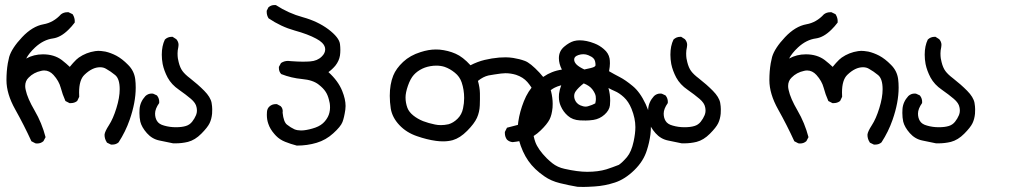

<svg xmlns="http://www.w3.org/2000/svg" viewBox="-20 -449 4040 755"><path d="M83 -218.8Q112.8 -235.4 148.9 -235.4Q192.9 -235.4 223.1 -212.9Q241.2 -198.7 254.4 -186Q256.8 -189 259.3 -191.9Q261.7 -194.8 263.9 -197.3Q266.1 -199.7 268.1 -202.1Q280.8 -216.3 290 -222.7Q318.8 -242.7 354.5 -248Q361.3 -249 366.2 -249Q371.1 -249 377.4 -248.5Q383.8 -248 394.5 -246.1Q416 -241.2 437.5 -230Q460.4 -217.8 483.4 -194.3Q507.3 -170.9 511.7 -138.2Q513.7 -122.6 513.7 -104.5Q513.7 -45.9 489.7 22.5Q473.6 68.8 446.3 110.8Q436.5 119.6 421.4 119.6Q419.4 119.6 416.5 119.6L400.4 111.8L399.9 110.4Q391.1 97.2 391.1 81.1V80.6Q392.1 68.4 408.4 43.2Q424.8 18.1 437.7 -23.7Q450.7 -65.4 450.7 -98.1Q450.7 -139.2 432.9 -153.8Q415 -168.5 397.5 -178.2Q387.2 -184.6 373.5 -184.6Q342.8 -184.6 312 -154.8Q291 -134.8 291 -85.4Q291 -78.1 291.5 -68.4L283.7 -52.2L282.7 -51.3Q272.5 -43.5 258.3 -43.5Q256.3 -43.5 253.4 -43.5L237.3 -51.8Q225.6 -78.1 218.8 -104.2Q211.9 -130.4 190.4 -154.3Q174.3 -171.9 153.8 -171.9Q148.4 -171.9 142.1 -170.4Q112.3 -164.1 92.8 -144Q79.1 -130.9 79.1 -110.8Q79.1 -103.5 81.1 -95.2Q87.9 -62.5 116.2 -14.2Q144.5 34.2 159.2 90.3L150.9 106Q140.6 115.2 126.5 115.2Q120.6 115.2 118.7 114.3L103.5 106.4Q74.2 42.5 39.8 -18.8Q5.4 -80.1 5.4 -133.8Q5.4 -168.9 10.7 -200.2Q13.2 -213.9 16.1 -225.1Q26.4 -259.8 66.9 -302.7Q107.4 -345.7 150.9 -353.5Q190.4 -360.4 219.7 -392.6Q230.5 -400.9 244.6 -400.9Q246.6 -400.9 249.5 -400.9L265.6 -393.1Q270.5 -385.3 272.2 -378.4Q273.9 -371.6 273.9 -367.7Q273.9 -363.8 273.9 -360.4Q261.7 -344.2 250 -333Q219.2 -302.2 188.5 -297.9Q150.9 -293 117.7 -262.2Q93.8 -239.7 83 -218.8Z M528.3 -4.9Q528.3 -12.2 528.8 -20Q530.8 -48.3 551.8 -71.3Q562.5 -81.1 576.2 -81.1Q581.5 -81.1 583.5 -80.1L597.2 -73.7Q602.5 -66.9 604.2 -60.8Q606 -54.7 606 -51Q606 -47.4 606 -43.9Q589.8 -21 589.8 -2.4Q589.8 14.2 597.2 26.4Q605 39.6 625.5 44.9Q647.5 51.3 671.4 51.3Q695.3 51.3 710.9 46.4Q725.6 42 735.4 29.8Q745.1 17.6 751 3.4Q754.4 -5.4 754.4 -13.2Q754.4 -21 752.9 -27.3Q750 -43.9 730.7 -60.3Q711.4 -76.7 683.6 -96.2Q654.3 -116.2 639.2 -144Q625 -170.9 619.6 -197.3Q616.2 -215.8 616.2 -233.9Q616.2 -268.6 628.4 -293.5Q639.6 -304.2 654.8 -304.2Q656.2 -304.2 658.7 -304.2L673.3 -294.9Q682.1 -284.7 682.1 -272.5Q682.1 -268.1 681.2 -263.7Q678.2 -250.5 678.2 -239.3Q678.2 -228 679.4 -219.7Q680.7 -211.4 682.6 -204.6Q688 -182.6 697.8 -169.4Q707.5 -156.2 727.5 -141.1Q758.8 -116.7 783.2 -92Q807.6 -67.4 812 -44.9Q814.5 -30.3 814.5 -19.5Q814.5 -8.8 814 -2Q812 19 804.2 35.4Q796.4 51.8 771.7 76.7Q747.1 101.6 719.2 108.9Q695.3 114.7 669.4 114.7Q662.1 114.7 661.1 114.7Q633.8 108.9 606.9 103.5Q578.1 97.7 557.6 74.5Q537.1 51.3 531.7 29.3Q528.3 13.7 528.3 -4.9Z M1029.3 2.4Q1029.3 -3.4 1029.8 -9.3Q1030.8 -22.5 1039.6 -30.3Q1049.8 -39.6 1064.5 -39.6Q1065.9 -39.6 1068.8 -39.6L1083.5 -31.7Q1088.9 -26.4 1090.3 -21Q1091.8 -15.6 1091.8 -12Q1091.8 -8.3 1091.3 -5.9Q1095.2 30.8 1108.4 41Q1123 52.7 1138.2 59.6Q1149.4 64 1163.6 64Q1168.5 64 1174.3 63.5Q1196.3 61 1220.2 52.7Q1243.7 44.4 1257.6 27.8Q1271.5 11.2 1275.4 -6.3Q1277.8 -16.6 1277.8 -26.1Q1277.8 -35.6 1276.6 -43.2Q1275.4 -50.8 1273.4 -57.1Q1268.6 -76.2 1260.3 -88.4Q1251.5 -102.1 1233.4 -116.2Q1210.9 -134.3 1168.2 -138.2Q1125.5 -142.1 1085.9 -157.7L1085 -158.7Q1076.7 -168 1076.7 -181.6Q1076.7 -183.1 1076.7 -186L1085 -201.2L1085.9 -201.7Q1097.7 -209.5 1112.8 -209.5Q1118.7 -209.5 1124.5 -208.5Q1151.9 -206.5 1169.9 -206.5Q1188 -206.5 1199.7 -207.5Q1228 -209.5 1245.1 -226.6Q1258.8 -239.7 1258.8 -254.9Q1258.8 -268.6 1246.6 -280.8Q1238.3 -289.1 1223.6 -296.9Q1191.4 -314.5 1138.4 -329.1Q1085.4 -343.8 1036.1 -377Q1028.8 -388.7 1028.8 -401.9Q1028.8 -403.8 1028.8 -406.7L1035.6 -420.4L1036.6 -420.9Q1045.9 -429.2 1059.6 -429.2Q1061 -429.2 1064.5 -429.2Q1114.7 -396.5 1170.9 -381.3Q1229 -365.2 1271 -334Q1313.5 -301.8 1316.9 -275.9Q1319.8 -252 1316.9 -231Q1313.5 -209.5 1298.8 -190.9Q1286.1 -175.8 1271.5 -165.5Q1310.1 -130.4 1325.7 -91.3Q1338.9 -58.6 1338.9 -32.2Q1338.9 -24.4 1337.9 -17.6Q1333.5 13.2 1326.7 30.8Q1319.8 48.8 1290.5 75.2Q1261.7 101.6 1225.1 112.5Q1188.5 123.5 1147.5 123.5H1147Q1122.6 117.2 1101.3 108.6Q1080.1 100.1 1065.4 85L1059.1 78.1Q1042 58.6 1035.2 38.1Q1029.3 22 1029.3 2.4Z M1965.3 74.7Q1965.3 72.8 1965.3 69.8L1973.6 53.2Q2003.4 45.4 2029.8 38.6Q2054.7 32.2 2074.7 8.3Q2090.8 -11.7 2090.8 -34.2Q2090.8 -38.1 2090.3 -42.5Q2086.4 -70.8 2078.6 -88.6Q2070.8 -106.4 2053.7 -126.5Q2037.1 -145.5 2009.3 -154.8Q1988.3 -161.1 1967.8 -161.1Q1954.1 -161.1 1924.3 -156.2Q1911.6 -154.3 1900.9 -152.3Q1879.9 -147.5 1859.4 -130.9Q1866.7 -105 1867.2 -82.5Q1867.7 -59.6 1866.7 -34.7Q1865.7 -8.3 1855.5 14.4Q1845.2 37.1 1817.1 65.4Q1789.1 93.8 1760.3 102.1Q1742.7 106.9 1722.2 106.9Q1709 106.9 1694.8 105Q1658.7 100.1 1619.6 86.4Q1578.1 72.3 1550.3 42.7Q1522.5 13.2 1516.6 -22Q1512.7 -47.4 1512.7 -72.3Q1512.7 -117.7 1526.4 -151.9Q1537.6 -179.7 1565.2 -205.6Q1592.8 -231.4 1633.8 -244.1Q1665.5 -254.4 1693.8 -254.4Q1701.2 -254.4 1708.5 -253.9Q1742.7 -250.5 1771.5 -237.8Q1799.8 -225.6 1830.1 -192.4Q1857.4 -206.5 1885.7 -213.4Q1914.1 -220.2 1943.4 -222.7Q1954.6 -223.6 1968.5 -223.6Q1982.4 -223.6 1998 -221.2Q2022.9 -217.3 2043.9 -209.5Q2065.4 -201.7 2101.6 -163.1Q2137.7 -124.5 2147 -89.8Q2153.3 -64 2153.3 -41Q2153.3 -33.2 2152.8 -25.9Q2149.9 3.4 2141.1 20.5Q2131.3 39.6 2105.7 64.2Q2080.1 88.9 2053.2 97.7Q2026.4 106.9 1996.1 109.9Q1982.9 108.9 1973.6 100.1Q1965.3 88.9 1965.3 74.7ZM1805.2 -63.5Q1805.2 -96.2 1795.4 -125Q1787.6 -147.9 1768.6 -163.1Q1749.5 -178.7 1728.5 -186Q1713.4 -190.9 1695.8 -190.9Q1690.4 -190.9 1684.1 -190.4Q1659.7 -188 1641.1 -179.2Q1620.6 -169.4 1607.2 -154.5Q1593.8 -139.6 1584.2 -112.1Q1574.7 -84.5 1574.7 -65.9Q1574.7 -44.9 1582 -24.9Q1588.4 -8.3 1605.2 5.1Q1622.1 18.6 1643.6 27.3Q1665.5 35.6 1689.9 40.5Q1700.7 43 1714.1 43Q1727.5 43 1743.7 39.6Q1762.7 34.2 1779.3 17.8Q1795.9 1.5 1800.8 -22.9Q1805.2 -43 1805.2 -63.5Z M2377 -219.2Q2378.4 -211.4 2378.4 -199.7Q2378.4 -188 2375 -168.9Q2395 -157.2 2417.2 -145.8Q2439.5 -134.3 2467.8 -110.8Q2496.6 -87.4 2519 -39.6Q2539.6 4.9 2539.6 46.4Q2539.6 62.5 2537.6 80.6Q2533.2 112.8 2523.9 141.1Q2510.7 184.6 2474.1 220.2Q2437.5 255.9 2397.9 268.8Q2358.4 281.7 2318.4 284.2Q2289.6 286.1 2274.4 286.1Q2252.9 286.1 2251 285.6Q2216.8 279.8 2181.9 271.2Q2147 262.7 2121.1 244.6Q2081.1 217.3 2057.6 183.6Q2033.7 149.4 2020.5 101.6Q2015.6 83 2015.6 61Q2015.6 45.9 2018.1 29.3Q2023.9 -10.3 2040 -50.8Q2056.2 -91.8 2083.5 -119.1Q2116.7 -151.9 2150.4 -165Q2168.9 -172.4 2189.5 -175.3Q2177.7 -198.2 2177.7 -220.2Q2177.7 -248 2198.7 -265.6Q2218.3 -282.2 2236.8 -287.6Q2248.5 -290.5 2258.8 -290.5Q2286.6 -290.5 2317.4 -278.3Q2337.9 -270.5 2355 -255.4Q2373 -240.2 2377 -219.2ZM2372.6 -103Q2379.4 -79.1 2379.4 -53.2Q2379.4 -43.5 2378.4 -34.7Q2376 -15.1 2357.2 1.7Q2338.4 18.6 2313.5 22.5Q2296.4 24.9 2283 24.9Q2269.5 24.9 2260.7 24.4Q2231.4 22.9 2212.9 6.3Q2194.8 -9.3 2185.1 -31.7Q2177.7 -48.3 2177.7 -67.4Q2177.7 -73.7 2178.2 -79.6Q2180.7 -98.1 2187 -113.8Q2169.9 -108.9 2161.6 -104.5Q2147.5 -97.7 2129.4 -80.6Q2116.2 -67.9 2104 -44.2Q2091.8 -20.5 2081.5 7.3Q2074.2 27.8 2074.2 48.8Q2074.2 55.2 2074.7 61Q2077.6 88.9 2085 109.4Q2095.7 138.7 2129.9 173.3Q2140.6 183.6 2151.4 192.4Q2172.4 209 2199.7 214.8Q2252 226.6 2289.1 226.6Q2332.5 226.6 2364.7 216.8Q2388.7 209 2413.6 199.2Q2428.2 189 2445.6 168.5Q2462.9 147.9 2471.7 106.9Q2478.5 75.2 2478.5 50.8Q2478.5 16.6 2463.4 -21Q2451.7 -49.8 2433.3 -66.7Q2415 -83.5 2397.5 -90.8Q2384.8 -96.2 2372.6 -103ZM2237.8 -71.3Q2237.8 -65.4 2239.7 -59.1Q2245.6 -42 2262.2 -34.7Q2273.4 -29.8 2283.2 -29.8Q2288.6 -29.8 2293.9 -31.7Q2308.1 -35.6 2320.8 -42.5Q2323.2 -53.2 2323.2 -59.6Q2323.2 -65.9 2322.5 -70.8Q2321.8 -75.7 2318.6 -82.5Q2315.4 -89.4 2309.6 -97.2Q2298.8 -111.8 2275.4 -121.1Q2253.4 -104 2243.7 -89.8Q2237.8 -81.5 2237.8 -71.3ZM2293.5 -231.9Q2284.2 -235.8 2274.2 -235.8Q2264.2 -235.8 2254.9 -232.7Q2245.6 -229.5 2241.7 -225.3Q2237.8 -221.2 2237.8 -214.8Q2237.8 -209 2240.5 -204.1Q2243.2 -199.2 2247.6 -194.8Q2257.3 -185.5 2277.8 -175.8Q2309.6 -182.1 2316.4 -186Q2320.8 -188.5 2321.8 -191.9Q2321.8 -211.9 2313.5 -219.7Q2307.6 -226.1 2293.5 -231.9Z M2528.3 -4.9Q2528.3 -12.2 2528.8 -20Q2530.8 -48.3 2551.8 -71.3Q2562.5 -81.1 2576.2 -81.1Q2581.5 -81.1 2583.5 -80.1L2597.2 -73.7Q2602.5 -66.9 2604.2 -60.8Q2606 -54.7 2606 -51Q2606 -47.4 2606 -43.9Q2589.8 -21 2589.8 -2.4Q2589.8 14.2 2597.2 26.4Q2605 39.6 2625.5 44.9Q2647.5 51.3 2671.4 51.3Q2695.3 51.3 2710.9 46.4Q2725.6 42 2735.4 29.8Q2745.1 17.6 2751 3.4Q2754.4 -5.4 2754.4 -13.2Q2754.4 -21 2752.9 -27.3Q2750 -43.9 2730.7 -60.3Q2711.4 -76.7 2683.6 -96.2Q2654.3 -116.2 2639.2 -144Q2625 -170.9 2619.6 -197.3Q2616.2 -215.8 2616.2 -233.9Q2616.2 -268.6 2628.4 -293.5Q2639.6 -304.2 2654.8 -304.2Q2656.2 -304.2 2658.7 -304.2L2673.3 -294.9Q2682.1 -284.7 2682.1 -272.5Q2682.1 -268.1 2681.2 -263.7Q2678.2 -250.5 2678.2 -239.3Q2678.2 -228 2679.4 -219.7Q2680.7 -211.4 2682.6 -204.6Q2688 -182.6 2697.8 -169.4Q2707.5 -156.2 2727.5 -141.1Q2758.8 -116.7 2783.2 -92Q2807.6 -67.4 2812 -44.9Q2814.5 -30.3 2814.5 -19.5Q2814.5 -8.8 2814 -2Q2812 19 2804.2 35.4Q2796.4 51.8 2771.7 76.7Q2747.1 101.6 2719.2 108.9Q2695.3 114.7 2669.4 114.7Q2662.1 114.7 2661.1 114.7Q2633.8 108.9 2606.9 103.5Q2578.1 97.7 2557.6 74.5Q2537.1 51.3 2531.7 29.3Q2528.3 13.7 2528.3 -4.9Z M3083 -218.8Q3112.8 -235.4 3148.9 -235.4Q3192.9 -235.4 3223.1 -212.9Q3241.2 -198.7 3254.4 -186Q3256.8 -189 3259.3 -191.9Q3261.7 -194.8 3263.9 -197.3Q3266.1 -199.7 3268.1 -202.1Q3280.8 -216.3 3290 -222.7Q3318.8 -242.7 3354.5 -248Q3361.3 -249 3366.2 -249Q3371.1 -249 3377.4 -248.5Q3383.8 -248 3394.5 -246.1Q3416 -241.2 3437.5 -230Q3460.4 -217.8 3483.4 -194.3Q3507.3 -170.9 3511.7 -138.2Q3513.7 -122.6 3513.7 -104.5Q3513.7 -45.9 3489.7 22.5Q3473.6 68.8 3446.3 110.8Q3436.5 119.6 3421.4 119.6Q3419.4 119.6 3416.5 119.6L3400.4 111.8L3399.9 110.4Q3391.1 97.2 3391.1 81.1V80.6Q3392.1 68.4 3408.4 43.2Q3424.8 18.1 3437.7 -23.7Q3450.7 -65.4 3450.7 -98.1Q3450.7 -139.2 3432.9 -153.8Q3415 -168.5 3397.5 -178.2Q3387.2 -184.6 3373.5 -184.6Q3342.8 -184.6 3312 -154.8Q3291 -134.8 3291 -85.4Q3291 -78.1 3291.5 -68.4L3283.7 -52.2L3282.7 -51.3Q3272.5 -43.5 3258.3 -43.5Q3256.3 -43.5 3253.4 -43.5L3237.3 -51.8Q3225.6 -78.1 3218.8 -104.2Q3211.9 -130.4 3190.4 -154.3Q3174.3 -171.9 3153.8 -171.9Q3148.4 -171.9 3142.1 -170.4Q3112.3 -164.1 3092.8 -144Q3079.1 -130.9 3079.1 -110.8Q3079.1 -103.5 3081.1 -95.2Q3087.9 -62.5 3116.2 -14.2Q3144.5 34.2 3159.2 90.3L3150.9 106Q3140.6 115.2 3126.5 115.2Q3120.6 115.2 3118.7 114.3L3103.5 106.4Q3074.2 42.5 3039.8 -18.8Q3005.4 -80.1 3005.4 -133.8Q3005.4 -168.9 3010.7 -200.2Q3013.2 -213.9 3016.1 -225.1Q3026.4 -259.8 3066.9 -302.7Q3107.4 -345.7 3150.9 -353.5Q3190.4 -360.4 3219.7 -392.6Q3230.5 -400.9 3244.6 -400.9Q3246.6 -400.9 3249.5 -400.9L3265.6 -393.1Q3270.5 -385.3 3272.2 -378.4Q3273.9 -371.6 3273.9 -367.7Q3273.9 -363.8 3273.9 -360.4Q3261.7 -344.2 3250 -333Q3219.2 -302.2 3188.5 -297.9Q3150.9 -293 3117.7 -262.2Q3093.8 -239.7 3083 -218.8Z M3528.3 -4.9Q3528.3 -12.2 3528.8 -20Q3530.8 -48.3 3551.8 -71.3Q3562.5 -81.1 3576.2 -81.1Q3581.5 -81.1 3583.5 -80.1L3597.2 -73.7Q3602.5 -66.9 3604.2 -60.8Q3606 -54.7 3606 -51Q3606 -47.4 3606 -43.9Q3589.8 -21 3589.8 -2.4Q3589.8 14.2 3597.2 26.4Q3605 39.6 3625.5 44.9Q3647.5 51.3 3671.4 51.3Q3695.3 51.3 3710.9 46.4Q3725.6 42 3735.4 29.8Q3745.1 17.6 3751 3.4Q3754.4 -5.4 3754.4 -13.2Q3754.4 -21 3752.9 -27.3Q3750 -43.9 3730.7 -60.3Q3711.4 -76.7 3683.6 -96.2Q3654.3 -116.2 3639.2 -144Q3625 -170.9 3619.6 -197.3Q3616.2 -215.8 3616.2 -233.9Q3616.2 -268.6 3628.4 -293.5Q3639.6 -304.2 3654.8 -304.2Q3656.2 -304.2 3658.7 -304.2L3673.3 -294.9Q3682.1 -284.7 3682.1 -272.5Q3682.1 -268.1 3681.2 -263.7Q3678.2 -250.5 3678.2 -239.3Q3678.2 -228 3679.4 -219.7Q3680.7 -211.4 3682.6 -204.6Q3688 -182.6 3697.8 -169.4Q3707.5 -156.2 3727.5 -141.1Q3758.8 -116.7 3783.2 -92Q3807.6 -67.4 3812 -44.9Q3814.5 -30.3 3814.5 -19.5Q3814.5 -8.8 3814 -2Q3812 19 3804.2 35.4Q3796.4 51.8 3771.7 76.7Q3747.1 101.6 3719.2 108.9Q3695.3 114.7 3669.4 114.7Q3662.1 114.7 3661.1 114.7Q3633.8 108.9 3606.9 103.5Q3578.1 97.7 3557.6 74.5Q3537.1 51.3 3531.7 29.3Q3528.3 13.7 3528.3 -4.9Z"/></svg>

Font: Bakudai
Style: Medium
Weight: 500
Version: Version 1.48